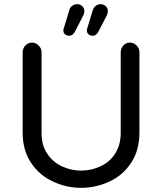

<svg xmlns="http://www.w3.org/2000/svg" viewBox="-20 -922 780 924"><path d="M313 -750Q302 -750 293.5 -756.5Q285 -763 285 -775Q285 -781 286 -783L313 -871Q316 -886 327.5 -894Q339 -902 351 -902Q365 -902 375.5 -892.5Q386 -883 386 -869Q386 -862 384 -856Q382 -850 379 -844L339 -767Q329 -750 313 -750ZM426 -750Q415 -750 406.5 -756.5Q398 -763 398 -775Q398 -781 399 -783L426 -871Q430 -886 441 -894Q452 -902 464 -902Q478 -902 488.5 -892.5Q499 -883 499 -869Q499 -862 497 -856Q495 -850 492 -844L452 -767Q442 -750 426 -750ZM370 -18Q299 -18 236 -48Q171 -77 130 -137.5Q89 -198 89 -285V-671Q89 -689 102 -703Q115 -717 134 -717Q152 -717 166 -703Q180 -689 180 -671V-282Q180 -222 207 -183Q233 -143 277 -122Q321 -101 370 -101Q421 -101 464 -122Q510 -143 535.5 -185Q561 -227 561 -282V-671Q561 -689 573.5 -703Q586 -717 605 -717Q624 -717 637.5 -703Q651 -689 651 -671V-285Q651 -242 641 -205Q631 -168 610 -137Q570 -77 505 -47.5Q440 -18 370 -18Z"/></svg>

Font: Huninn
Style: Regular
Weight: 400
Designer: justfont
Foundry: justfont
Version: Version 1.003